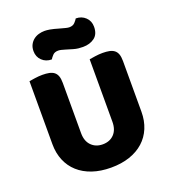

<svg xmlns="http://www.w3.org/2000/svg" viewBox="-154 -965 972 1094"><g transform="rotate(-20 332.0 -418.0)"><path d="M602 -224Q602 -170 583.5 -125.5Q565 -81 530 -49.5Q495 -18 445 -1Q395 16 332 16Q269 16 219 -1Q169 -18 134 -49.5Q99 -81 80.5 -125.5Q62 -170 62 -224V-606Q73 -608 97 -611.5Q121 -615 143 -615Q166 -615 183.5 -611.5Q201 -608 213 -599Q225 -590 231 -574Q237 -558 237 -532V-227Q237 -179 263.5 -152Q290 -125 332 -125Q375 -125 401 -152Q427 -179 427 -227V-606Q438 -608 462 -611.5Q486 -615 508 -615Q531 -615 548.5 -611.5Q566 -608 578 -599Q590 -590 596 -574Q602 -558 602 -532ZM331 -828Q349 -823 361 -820Q373 -817 381 -817Q403 -817 415 -830Q427 -843 432 -852Q467 -852 490.5 -829.5Q514 -807 514 -772Q514 -727 486 -706Q458 -685 416 -685Q402 -685 388 -686.5Q374 -688 357 -693L317 -705Q303 -709 293.5 -711.5Q284 -714 275 -714Q253 -714 241.5 -701.5Q230 -689 224 -679Q189 -679 165.5 -701.5Q142 -724 142 -759Q142 -781 150.5 -797.5Q159 -814 173 -825Q187 -836 204.5 -841Q222 -846 240 -846Q253 -846 271.5 -843Q290 -840 331 -828Z"/></g></svg>

Font: Baloo Paaji
Style: Regular
Weight: 400
Designer: Shuchita Grover and Ek Type
Foundry: Ek Type
Version: Version 1.443;PS 1.000;hotconv 16.6.51;makeotf.lib2.5.65220;